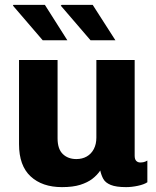

<svg xmlns="http://www.w3.org/2000/svg" viewBox="-20 -757 640 787"><path d="M234 10Q153 10 105.5 -34Q58 -78 58 -166V-511H216V-190Q216 -146 237.5 -125.5Q259 -105 293 -105Q317 -105 335.5 -115.5Q354 -126 364.5 -146Q375 -166 375 -193V-511H532V-119Q532 -104 538.5 -97.5Q545 -91 555 -91Q562 -91 569 -92.5Q576 -94 584 -99V-10Q571 -1 545.5 4.5Q520 10 497 10Q456 10 434 1Q412 -8 403.5 -23.5Q395 -39 391 -58Q378 -39 358.5 -24Q339 -9 309 0.5Q279 10 234 10ZM351 -592 229 -734 233 -737H360L453 -592ZM155 -592 33 -734 35 -737H164L256 -592Z"/></svg>

Font: Chivo Mono Medium
Style: Bold
Weight: 700
Monospace: yes
Version: Version 1.008